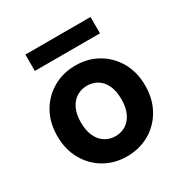

<svg xmlns="http://www.w3.org/2000/svg" viewBox="-161 -820 932 965"><g transform="rotate(-30 305.0 -337.5)"><path d="M304 12Q232 12 174.5 -21.5Q117 -55 83.5 -114.5Q50 -174 50 -251Q50 -329 83.5 -388Q117 -447 175 -480.5Q233 -514 305 -514Q378 -514 435.5 -480.5Q493 -447 526.5 -388Q560 -329 560 -251Q560 -174 526.5 -114.5Q493 -55 435 -21.5Q377 12 304 12ZM304 -105Q337 -105 363.5 -121Q390 -137 406 -170Q422 -203 422 -251Q422 -300 406.5 -332.5Q391 -365 364.5 -381Q338 -397 305 -397Q273 -397 246 -381Q219 -365 203 -332.5Q187 -300 187 -251Q187 -203 203 -170Q219 -137 245.5 -121Q272 -105 304 -105ZM116 -592V-687H494V-592Z"/></g></svg>

Font: DM Sans 16pt
Style: Bold
Weight: 700
Version: Version 4.004;gftools[0.9.30]